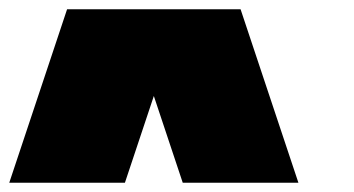

<svg xmlns="http://www.w3.org/2000/svg" viewBox="-20 -820 766 415"><path d="M625 -425 500 -800H125L0 -425H250L312.5 -612.5L375 -425Z"/></svg>

Font: Kubos
Style: Regular
Weight: 400
Version: Version 001.000